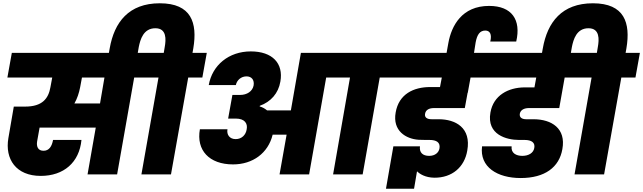

<svg xmlns="http://www.w3.org/2000/svg" viewBox="-20 -1062 3916 1169"><path d="M468 -531 479 -590H616L589 -432H433C450 -462 461 -495 468 -531ZM25 -590H298L287 -531C275 -463 239 -413 133 -413H64L31 -221C9 -93 78 9 228 9C368 9 463 -73 476 -210H303C296 -171 279 -144 245 -144C211 -144 201 -170 206 -201L221 -285H563L513 0H693L797 -590H884L911 -740H52Z M636 -701H812L825 -776C834 -821 853 -890 926 -890C996 -890 991 -821 983 -776L977 -740H884L857 -590H945L841 0H1021L1126 -590H1212L1239 -740H1152L1157 -768C1183 -923 1145 -1042 953 -1042C764 -1042 676 -927 648 -768Z M1442 -484H1395L1369 -340H1416C1470 -340 1489 -310 1482 -275C1477 -240 1451 -215 1415 -215C1377 -215 1359 -243 1365 -275H1197C1174 -147 1254 -61 1399 -61C1519 -61 1613 -130 1640 -242H1725L1682 0H1862L1966 -590H2111L2008 0H2188L2292 -590H2378L2405 -740H1812L1751 -390H1606C1594 -400 1579 -409 1561 -414L1562 -418C1629 -442 1675 -494 1687 -565C1707 -677 1638 -749 1507 -749C1373 -749 1272 -665 1251 -544H1416C1422 -574 1448 -597 1481 -597C1512 -597 1530 -575 1524 -541C1517 -506 1484 -484 1442 -484Z M2519 -19C2535 -3 2569 19 2624 20C2732 21 2808 -44 2825 -145C2850 -284 2754 -336 2651 -336H2608C2580 -336 2564 -347 2568 -369C2572 -395 2596 -404 2622 -404H2810L2827 -497H2828L2845 -590H2968L2995 -740H2866L2876 -804C2885 -852 2902 -876 2935 -876C2963 -876 2976 -853 2965 -809H3123C3154 -942 3096 -1026 2958 -1026C2792 -1026 2729 -905 2710 -801L2699 -740H2384L2357 -590H2670L2659 -532H2599C2498 -532 2408 -489 2389 -377C2369 -265 2452 -216 2529 -211C2554 -210 2573 -210 2594 -210C2638 -210 2661 -195 2656 -160C2652 -133 2629 -113 2593 -113C2554 -113 2532 -133 2537 -171H2375L2330 87H2501Z M2931 -590H3245L3234 -530H3176C3074 -530 2984 -481 2966 -377C2942 -241 3066 -210 3139 -210H3173C3218 -210 3239 -193 3233 -161C3228 -131 3199 -113 3160 -113C3124 -113 3090 -129 3095 -171H2915C2899 -45 3008 22 3150 22C3298 22 3385 -44 3404 -154C3427 -280 3339 -336 3228 -336H3184C3159 -336 3141 -346 3145 -370C3150 -395 3175 -404 3200 -404H3385L3418 -590H3522L3548 -740H2957Z M3273 -701H3449L3462 -776C3471 -821 3490 -890 3563 -890C3633 -890 3628 -821 3620 -776L3614 -740H3521L3494 -590H3582L3478 0H3658L3763 -590H3849L3876 -740H3789L3794 -768C3820 -923 3782 -1042 3590 -1042C3401 -1042 3313 -927 3285 -768Z"/></svg>

Font: SVN-Poppins ExtraBold
Style: Italic
Weight: 800
Italic angle: -10°
Designer: Ninad Kale (Devanagari), Jonny Pinhorn (Latin)
Foundry: Indian Type Foundry
Version: Version 3.002 2017